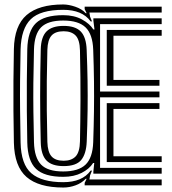

<svg xmlns="http://www.w3.org/2000/svg" viewBox="-20 -830 772 860"><path d="M263.8 10Q153.2 10 98.9 -37.2Q44.5 -84.5 42.2 -191Q40.8 -266 40.2 -333.2Q39.8 -400.5 40.2 -467.8Q40.8 -535 42.2 -610Q44.2 -715.2 99.1 -762.6Q154 -810 263 -810Q287.5 -810 317.2 -799.9Q347 -789.8 363.8 -771H368L359.2 -789.2V-800H704.2V-774H380.5L383.5 -755.2L392 -734.2H386Q348.5 -786 263.2 -786Q160.8 -786 117.8 -743.9Q74.8 -701.8 72.2 -609Q70.5 -535 69.9 -468.2Q69.2 -401.5 70 -334.4Q70.8 -267.2 72.2 -192Q74.2 -93.5 120.6 -53.8Q167 -14 263.2 -14Q348.5 -14 386 -65.8H392L383.5 -44.8L380.5 -26H704.2V0H359.2V-10.8L368 -29H363.8Q345.2 -9.5 318.2 0.2Q291.2 10 263.8 10ZM263.2 -38Q178.5 -38 141.2 -73.8Q104 -109.5 102.2 -192Q100.8 -266 100.2 -333Q99.8 -400 100.2 -467.2Q100.8 -534.5 102.2 -609Q104 -691 141.1 -726.5Q178.2 -762 263.2 -762Q312 -762 346.9 -743Q381.8 -724 398.2 -698H403.2L398.2 -738.2V-748H704.2V-722H428.2V-420H694.2V-394H428.2V-78H704.2V-52H398.2V-61.8L402.2 -100H397.2Q380.2 -73.2 345.6 -55.6Q311 -38 263.2 -38ZM263.2 -62Q331.2 -62 363.1 -92.5Q395 -123 397.5 -192.8Q400 -265.8 400.9 -331.9Q401.8 -398 401 -465Q400.2 -532 397.5 -607.2Q395 -677 363.1 -707.5Q331.2 -738 263.2 -738Q194 -738 164 -707.5Q134 -677 132.2 -608Q130 -523.2 129.4 -457.8Q128.8 -392.2 129.6 -330Q130.5 -267.8 132.2 -193Q134 -124 163.8 -93Q193.5 -62 263.2 -62ZM265.2 -86Q212.5 -86 188.1 -111.2Q163.8 -136.5 162.5 -193Q157.2 -396.5 162.5 -608Q163.8 -664.5 188.4 -689.2Q213 -714 265.2 -714Q317.8 -714 342 -688.6Q366.2 -663.2 368.2 -606.5Q371.2 -532.2 372.2 -468Q373.2 -403.8 372.4 -338.8Q371.5 -273.8 368.5 -197Q366.5 -141.2 343.9 -113.6Q321.2 -86 265.2 -86ZM458.2 -446V-696H704.2V-670H488.2V-472H694.2V-446ZM265.2 -110Q300.2 -110 318.8 -129.4Q337.2 -148.8 338.2 -197Q340 -283.8 340.5 -379.9Q341 -476 338.2 -604Q337.2 -652 318.6 -671Q300 -690 265.2 -690Q228.2 -690 210.9 -670.8Q193.5 -651.5 192.2 -607Q190.2 -533.5 189.6 -467.2Q189 -401 189.6 -334.5Q190.2 -268 192.2 -194Q193.5 -149 210.9 -129.5Q228.2 -110 265.2 -110ZM458.2 -104V-368H694.2V-342H488.2V-130H704.2V-104Z"/></svg>

Font: Big Shoulders Inline Text Black
Style: Regular
Weight: 900
Designer: Patric King
Foundry: XO Type Co
Version: Version 1.000